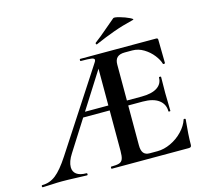

<svg xmlns="http://www.w3.org/2000/svg" viewBox="-124 -922 1124 1050"><g transform="rotate(-15 438.0 -397.5)"><path d="M-7 -12Q35 -12 69.5 -39Q104 -66 147 -132L435 -574Q448 -592 448 -599Q448 -608 431.5 -610.5Q415 -613 371 -613Q368 -613 368 -619Q368 -625 371 -625H801Q811 -625 811 -616L813 -483Q813 -481 807.5 -480Q802 -479 801 -482Q795 -505 774 -532Q753 -559 722.5 -577.5Q692 -596 658 -596H616Q587 -596 573 -583Q559 -570 559 -543V-85Q559 -56 570 -42Q581 -28 605 -28H649Q686 -28 724.5 -46Q763 -64 792 -94.5Q821 -125 832 -159Q832 -161 835 -161Q838 -161 840.5 -160Q843 -159 843 -157Q834 -69 834 -15Q834 -7 830.5 -3.5Q827 0 819 0H382Q380 0 380 -6Q380 -12 382 -12Q414 -12 428.5 -17Q443 -22 448.5 -36.5Q454 -51 454 -81V-589L490 -604L194 -138Q168 -98 168 -66Q168 -40 187 -26Q206 -12 242 -12Q247 -12 247 -6Q247 0 242 0Q221 0 181 -2Q135 -4 101 -4Q76 -4 42 -2Q12 0 -7 0Q-12 0 -12 -6Q-12 -12 -7 -12ZM305 -339H535L542 -311H290ZM641 -311H482V-339H642Q700 -339 730.5 -359Q761 -379 761 -415Q761 -418 767 -418Q773 -418 773 -415L772 -325Q772 -293 773 -277L774 -223Q774 -221 768.5 -221Q763 -221 763 -223Q763 -264 731.5 -287.5Q700 -311 641 -311ZM480 -678Q476 -678 475 -682.5Q474 -687 477 -689Q506 -710 558 -755Q588 -781 603 -793Q608 -798 638.5 -789.5Q669 -781 692.5 -769.5Q716 -758 704 -756Q642 -741 590.5 -722.5Q539 -704 482 -679Z"/></g></svg>

Font: Cormorant Unicase
Style: Bold
Weight: 700
Designer: Christian Thalmann (Catharsis Fonts)
Foundry: Catharsis Fonts
Version: Version 4.000